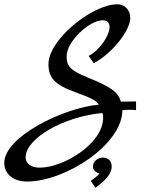

<svg xmlns="http://www.w3.org/2000/svg" viewBox="-45 -657 682 899"><path d="M437 81C411 81 390 100 390 124C390 140 405 151 421 156C416 164 395 178 380 190L402 222C449 188 478 156 478 123C478 97 462 81 437 81ZM592 -182C565 -182 544 -181 521 -181C508 -226 478 -248 364 -295C280 -329 267 -350 267 -394C267 -463 374 -562 435 -562C458 -562 468 -550 468 -531C468 -491 423 -423 370 -395L394 -361C482 -408 565 -515 565 -573C565 -609 540 -637 505 -637C387 -637 182 -472 182 -357C182 -293 210 -260 311 -224C386 -197 405 -186 418 -167C255 -153 -25 -18 -25 106C-25 158 18 193 81 193C262 193 528 19 528 -141C538 -142 552 -143 565 -143C576 -143 586 -142 592 -141ZM142 128C100 128 75 109 75 80C75 -9 252 -111 435 -128C437 -119 438 -111 438 -107C438 19 248 128 142 128Z"/></svg>

Font: Marck Script
Style: Regular
Weight: 400
Designer: Denis Masharov, Marck Fogel
Foundry: Denis Masharov
Version: Version 1.002